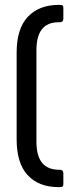

<svg xmlns="http://www.w3.org/2000/svg" viewBox="-20 -663 337 785"><path d="M223 -572H219Q129 -572 129 -458V-83Q129 31 221 31H223Q239 31 239 46V89Q239 97 236 99.5Q233 102 223 102H219Q139 102 93.5 53.5Q48 5 48 -94V-448Q48 -546 94 -594.5Q140 -643 220 -643H223Q233 -643 236 -640.5Q239 -638 239 -630V-587Q239 -572 223 -572Z"/></svg>

Font: Rajdhani SemiBold
Style: Regular
Weight: 600
Designer: Satya Rajpurohit, Jyotish Sonowal
Foundry: Indian Type Foundry
Version: Version 1.201 February 1, 2022